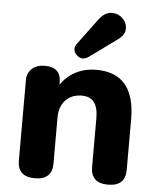

<svg xmlns="http://www.w3.org/2000/svg" viewBox="-54 -810 705 862"><g transform="rotate(5 298.5 -379.0)"><path d="M135 6Q57 6 57 -67V-430Q57 -462 79 -481.5Q101 -501 136 -501Q209 -501 209 -433V-397L196 -399Q221 -449 265.5 -476Q310 -503 369 -503Q543 -503 543 -295V-67Q543 6 465 6Q387 6 387 -67V-288Q387 -382 314 -382Q268 -382 240.5 -353Q213 -324 213 -275V-67Q213 6 135 6ZM330 -559Q300 -537 275 -561Q250 -585 273 -615L357 -728Q382 -762 412 -763.5Q442 -765 463 -745.5Q484 -726 484 -698Q484 -670 450 -646Z"/></g></svg>

Font: Nunito VF Beta Light
Style: Regular
Weight: 300
Designer: Vernon Adams
Foundry: newtypography
Version: Version 3.001